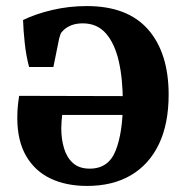

<svg xmlns="http://www.w3.org/2000/svg" viewBox="-20 -603 610 633"><path d="M267 10Q198 10 146.5 -14.5Q95 -39 66 -89Q37 -139 37 -215Q37 -239 39.5 -260.5Q42 -282 43 -287L446 -286L445 -224H185Q184 -215 183 -203Q182 -191 182 -180Q182 -145 191 -114.5Q200 -84 220.5 -65.5Q241 -47 276 -47Q338 -47 361.5 -107Q385 -167 385 -264Q385 -343 371.5 -401.5Q358 -460 329 -493Q300 -526 253 -526Q233 -526 217.5 -520.5Q202 -515 191 -505Q182 -497 179.5 -490.5Q177 -484 175 -476L156 -382H76Q66 -419 61.5 -461.5Q57 -504 56 -537Q97 -557 152 -570Q207 -583 266 -583Q401 -583 468.5 -505.5Q536 -428 536 -291Q536 -195 504 -128Q472 -61 412 -25.5Q352 10 267 10Z"/></svg>

Font: Rasa
Style: Bold
Weight: 700
Designer: Anna Giedrys (Yrsa+Rasa design), David Brezina (Yrsa art-direction, Rasa art-direction, design)
Foundry: Rosetta Type Foundry
Version: Version 2.004